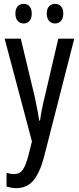

<svg xmlns="http://www.w3.org/2000/svg" viewBox="-20 -738 410 998"><path d="M88 -537 161 -233Q178 -151 184 -111H188Q195 -164 212 -233L283 -537H366L208 81Q185 165 151.5 202.5Q118 240 64 240Q43 240 14 232V160Q37 167 53 167Q82 167 98 145Q114 123 129 65L146 -3L4 -537ZM103 -718Q122 -718 133.5 -705Q145 -692 145 -668Q145 -643 133.5 -629.5Q122 -616 103 -616Q84 -616 72 -629.5Q60 -643 60 -668Q60 -692 72 -705Q84 -718 103 -718ZM266 -718Q285 -718 297 -705Q309 -692 309 -668Q309 -643 297 -629.5Q285 -616 266 -616Q247 -616 235 -629.5Q223 -643 223 -668Q223 -692 235 -705Q247 -718 266 -718Z"/></svg>

Font: Noto Sans UI Cond
Style: Regular
Weight: 400
Width: 3
Designer: Monotype Design Team
Foundry: Monotype Imaging Inc.
Version: Version 1.001